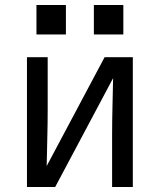

<svg xmlns="http://www.w3.org/2000/svg" viewBox="-20 -749 640 769"><path d="M88 0V-520H171V-312Q171 -255 169.5 -198Q168 -141 167 -84L399 -520H512V0H429V-208Q429 -265 430.5 -322Q432 -379 433 -436L201 0ZM356 -611V-729H474V-611ZM126 -611V-729H244V-611Z"/></svg>

Font: Nova Nerd Font
Style: Regular
Weight: 400
Designer: Belleve Invis
Foundry: Belleve Invis
Version: Version 24.1.4; ttfautohint (v1.8.4);Nerd Fonts 3.1.1